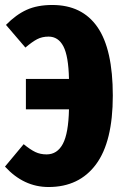

<svg xmlns="http://www.w3.org/2000/svg" viewBox="-21 -733 495 771"><path d="M432 -349Q432 -164 364.5 -73Q297 18 174 18Q74 18 -1 -64L74 -154Q101 -132 121 -122.5Q141 -113 166 -113Q209 -113 231.5 -155.5Q254 -198 256 -294H83V-416H256Q254 -508 233.5 -547Q213 -586 174 -586Q148 -586 128 -575.5Q108 -565 81 -542L3 -633Q43 -674 86 -693.5Q129 -713 189 -713Q309 -713 370.5 -624Q432 -535 432 -349Z"/></svg>

Font: Fira Sans Compressed ExtraBold
Style: Regular
Weight: 800
Width: 1
Designer: bBox Type GmbH & Carrois Corporate GbR & Edenspiekermann AG
Foundry: bBox Type GmbH & Carrois Corporate GbR & Edenspiekermann AG
Version: Version 4.301